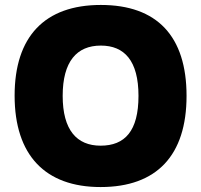

<svg xmlns="http://www.w3.org/2000/svg" viewBox="-20 -745 813 775"><path d="M733 -358C733 -599 614 -725 387 -725C160 -725 39 -597 39 -359C39 -119 162 10 386 10C613 10 733 -118 733 -358ZM233 -358C233 -497 290 -561 387 -561C482 -561 539 -500 539 -358C539 -216 484 -157 386 -157C290 -157 233 -220 233 -358Z"/></svg>

Font: Frost ExtraBold
Style: Regular
Weight: 800
Designer: Lee Frost
Foundry: Lee Frost for Ice Communication Norge AS
Version: Version 2.011;hotconv 1.0.107;makeotfexe 2.5.65593